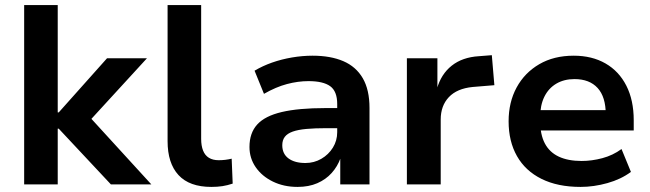

<svg xmlns="http://www.w3.org/2000/svg" viewBox="-20 -725 2557 755"><path d="M75 0V-705H207V-283H211L401 -496H558L316 -232L319 -280L575 0H416L211 -219H207V0Z M811 10Q725 10 682 -36.5Q639 -83 639 -170V-705H771V-179Q771 -152 778.5 -133Q786 -114 801.5 -104.5Q817 -95 840 -95Q853 -95 865.5 -96.5Q878 -98 891 -101L895 -3Q874 4 854.5 7Q835 10 811 10Z M1150 10Q1096 10 1053 -11Q1010 -32 985.5 -67.5Q961 -103 961 -147Q961 -202 991.5 -235.5Q1022 -269 1088 -284.5Q1154 -300 1259 -300H1323V-221H1264Q1218 -221 1185 -218Q1152 -215 1131 -207.5Q1110 -200 1100 -187Q1090 -174 1090 -154Q1090 -120 1114.5 -102Q1139 -84 1181 -84Q1215 -84 1243.5 -100.5Q1272 -117 1289 -144.5Q1306 -172 1306 -205V-316Q1306 -366 1278.5 -386Q1251 -406 1193 -406Q1152 -406 1108.5 -394.5Q1065 -383 1018 -356L981 -447Q1013 -466 1050 -479Q1087 -492 1128 -499Q1169 -506 1209 -506Q1280 -506 1330 -484.5Q1380 -463 1406.5 -417.5Q1433 -372 1433 -300V0H1318V-103H1319Q1307 -70 1284 -44.5Q1261 -19 1227.5 -4.5Q1194 10 1150 10Z M1580 0V-496H1700V-375H1698Q1714 -433 1756 -466.5Q1798 -500 1863 -504L1914 -508L1924 -390L1839 -383Q1777 -377 1745 -343Q1713 -309 1713 -255V0Z M2263 10Q2173 10 2109.5 -21.5Q2046 -53 2013 -111Q1980 -169 1980 -248Q1980 -323 2011.5 -381Q2043 -439 2100.5 -472.5Q2158 -506 2236 -506Q2308 -506 2361 -475.5Q2414 -445 2443 -388Q2472 -331 2472 -252V-212H2084V-292H2378L2362 -275Q2362 -344 2330 -379Q2298 -414 2239 -414Q2198 -414 2167.5 -396Q2137 -378 2120.5 -344.5Q2104 -311 2104 -263V-251Q2104 -196 2122.5 -161Q2141 -126 2177.5 -109Q2214 -92 2267 -92Q2307 -92 2348.5 -103Q2390 -114 2424 -139L2461 -49Q2422 -20 2368.5 -5Q2315 10 2263 10Z"/></svg>

Font: Nunito Sans 9pt
Style: Bold
Weight: 700
Version: Version 3.101;gftools[0.9.27]